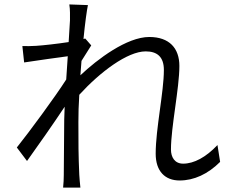

<svg xmlns="http://www.w3.org/2000/svg" viewBox="-20 -811 1040 867"><path d="M296 -719 290 -621C238 -613 175 -606 143 -604C120 -603 102 -602 81 -603L89 -529C153 -539 242 -551 286 -557L279 -452C230 -375 112 -215 56 -145L102 -84C153 -155 223 -255 272 -329L270 -271C269 -164 269 -117 268 -20C268 -4 267 18 265 36H343C341 18 339 -5 338 -22C334 -110 334 -167 334 -260C334 -297 335 -339 338 -383C431 -485 555 -579 638 -579C690 -579 720 -554 720 -495C720 -396 683 -229 683 -117C683 -37 726 4 791 4C856 4 919 -25 974 -80L962 -156C910 -101 856 -72 807 -72C769 -72 752 -101 752 -136C752 -237 790 -413 790 -513C790 -593 745 -644 654 -644C553 -644 420 -544 343 -471L348 -536L392 -606L365 -637L357 -635C364 -707 372 -764 377 -788L293 -791C297 -767 296 -741 296 -719Z"/></svg>

Font: ChiuKong Gothic CL Normal
Style: Regular
Weight: 350
Designer: Ryoko NISHIZUKA 西塚涼子 (kana, bopomofo & ideographs); Paul D. Hunt (Latin, Greek & Cyrillic); Sandoll Communications 산돌커뮤니
Foundry: Adobe
Version: Version 1.300